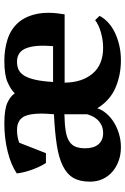

<svg xmlns="http://www.w3.org/2000/svg" viewBox="130 -682 564 863"><g transform="rotate(-90 411.5 -250.0)"><path d="M424 -465Q441 -483 474 -497.5Q507 -512 570 -512Q621 -512 665.5 -498Q710 -484 739.5 -452Q769 -420 780.5 -368Q792 -316 779 -241H472Q473 -162 513 -115Q553 -68 629 -68Q663 -68 698 -78Q733 -88 753 -104L772 -84Q764 -67 746.5 -49.5Q729 -32 703.5 -18.5Q678 -5 644.5 3.5Q611 12 572 12Q506 12 449 -12.5Q392 -37 357 -94Q350 -73 333.5 -53.5Q317 -34 293.5 -19.5Q270 -5 241.5 3.5Q213 12 182 12Q149 12 121 2Q93 -8 72 -26Q51 -44 39 -69.5Q27 -95 27 -127Q27 -172 43.5 -201Q60 -230 96.5 -248.5Q133 -267 190.5 -276Q248 -285 330 -289Q338 -375 323.5 -415Q309 -455 259 -455Q228 -455 202 -445L155 -325H111Q103 -337 95.5 -352.5Q88 -368 81.5 -385.5Q75 -403 70.5 -421Q66 -439 64 -456Q102 -482 162 -497Q222 -512 289 -512Q350 -512 380 -499Q410 -486 424 -465ZM245 -68Q266 -68 281 -75.5Q296 -83 306 -94Q316 -105 321.5 -117.5Q327 -130 330 -140V-242Q283 -241 253.5 -236Q224 -231 207 -219.5Q190 -208 183.5 -190.5Q177 -173 177 -148Q177 -110 195 -89Q213 -68 245 -68ZM566 -455Q546 -455 530.5 -448Q515 -441 503.5 -422.5Q492 -404 485 -372.5Q478 -341 475 -293H636Q643 -371 627 -413Q611 -455 566 -455Z"/></g></svg>

Font: PT Serif
Style: Bold
Weight: 700
Designer: A.Korolkova, O.Umpeleva, V.Yefimov
Foundry: ParaType Ltd
Version: Version 1.000W OFL; ttfautohint (v1.6)